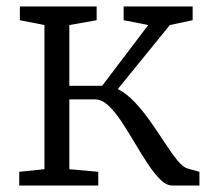

<svg xmlns="http://www.w3.org/2000/svg" viewBox="-20 -574 653 594"><path d="M39.5 0V-42.5L117.5 -50.5V-496.5L41.5 -511.5V-554H279V-511.5L194.5 -496.5V-308.5H296L438.5 -496.5L362.5 -511.5V-554H576V-511.5L505.5 -496.5L344.5 -298.5Q372 -284.5 397.5 -257.2Q423 -230 446.2 -196.8Q469.5 -163.5 490 -132Q510.5 -100.5 528.2 -78.5Q546 -56.5 561 -52.5L597 -42.5V0H513Q494.5 0 475.2 -19.2Q456 -38.5 436 -69Q416 -99.5 396 -133.5Q376 -167.5 355.8 -198Q335.5 -228.5 315.2 -247.5Q295 -266.5 274.5 -266.5H194.5V-50.5L284 -42.5V0Z"/></svg>

Font: Merriweather 20pt Light
Style: Regular
Weight: 300
Version: Version 2.100